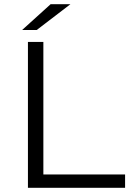

<svg xmlns="http://www.w3.org/2000/svg" viewBox="-20 -901 629 921"><path d="M114 -700H188V-64H580V0H114ZM223 -881H318L156 -757H86Z"/></svg>

Font: Montserrat-Regular
Style: Regular
Weight: 400
Version: Version 7.200